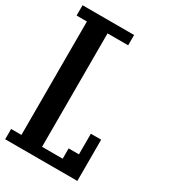

<svg xmlns="http://www.w3.org/2000/svg" viewBox="-197 -895 894 1008"><g transform="rotate(30 250.0 -391.0)"><path d="M0 15.6V-46.9H62.5V-734.4H0V-796.9H312.5V-734.4H187.5V-46.9H312.5V-109.4H375V-234.4H437.5V15.6Z"/></g></svg>

Font: KH Dot Dougenzaka 16
Style: Regular
Weight: 400
Designer: Original version for X68000 by Keitarou Hiraki (http://hp.vector.co.jp/authors/VA000874/) / TrueType conversion by Homem
Version: Version 1.00.20150527